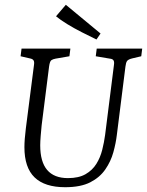

<svg xmlns="http://www.w3.org/2000/svg" viewBox="-20 -771 614 802"><path d="M252 11Q167 11 124.5 -30Q82 -71 82 -156Q82 -172 83.5 -191.5Q85 -211 88 -235L122 -500Q124 -513 120 -519Q116 -525 105 -527L66 -536L70 -568H274L270 -536L212 -526Q201 -524 194.5 -519.5Q188 -515 185 -493L154 -248Q152 -229 150 -204Q148 -179 148 -164Q148 -95 177 -61Q206 -27 264 -27Q309 -27 337.5 -43.5Q366 -60 382.5 -86.5Q399 -113 407 -145Q415 -177 419 -207L456 -500Q458 -513 454 -519Q450 -525 439 -526L380 -536L384 -568H574L570 -536L532 -527Q516 -523 511 -516.5Q506 -510 504 -493L468 -207Q464 -173 453.5 -135Q443 -97 420 -63.5Q397 -30 357 -9.5Q317 11 252 11ZM400 -631 383 -606Q354 -620 321.5 -636.5Q289 -653 260.5 -670.5Q232 -688 214 -703L255 -751Z"/></svg>

Font: Yrsa Light
Style: Italic
Weight: 300
Italic angle: -7.10001°
Designer: Anna Giedrys (Yrsa+Rasa design), David Brezina (Yrsa art-direction, Rasa art-direction, design)
Foundry: Rosetta Type Foundry
Version: Version 2.004